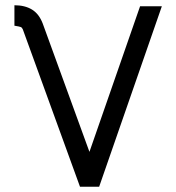

<svg xmlns="http://www.w3.org/2000/svg" viewBox="-20 -711 671 732"><path d="M35 -613V-691Q75 -691 102 -674.5Q129 -658 143 -621L321 -132L514 -687H597L358 1H285L67 -599Q64 -606 59 -608Q54 -610 35 -613Z"/></svg>

Font: Bellota Text
Style: Bold
Weight: 700
Designer: Kemie Guaida
Foundry: Kemie Guaida
Version: Version 4.001